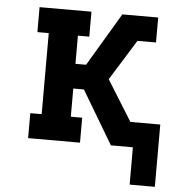

<svg xmlns="http://www.w3.org/2000/svg" viewBox="-50 -577 705 774"><g transform="rotate(5 302.5 -189.5)"><path d="M503 151V0H414L286 -215H243V-101H289V0H79V-101H125V-429H79V-530H289V-429H243V-315H286L414 -530H559V-429H484L382 -265L484 -101H605V151Z"/></g></svg>

Font: Iosevka Slab Extended
Style: Bold
Weight: 700
Width: 7
Monospace: yes
Designer: Belleve Invis
Foundry: Belleve Invis
Version: Version 11.1.0; ttfautohint (v1.8.3)